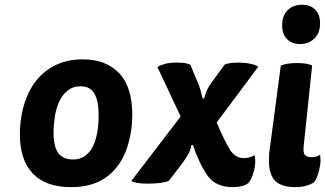

<svg xmlns="http://www.w3.org/2000/svg" viewBox="-20 -767 1367 807"><path d="M328.1 -517.6Q254.9 -517.6 200.2 -486.3Q146.5 -455.1 115.2 -404.3Q89.8 -362.3 76.2 -309.6Q63.5 -255.9 63.5 -203.1Q63.5 -94.7 118.2 -37.1Q172.9 19.5 278.3 19.5Q343.8 19.5 391.6 -2Q439.5 -24.4 470.7 -64.5Q503.9 -106.4 519.5 -164.1Q536.1 -221.7 536.1 -283.2Q536.1 -401.4 480.5 -460Q423.8 -517.6 328.1 -517.6ZM318.4 -404.3Q359.4 -404.3 377 -373Q394.5 -342.8 394.5 -284.2Q394.5 -236.3 386.7 -200.2Q378.9 -164.1 365.2 -141.6Q353.5 -123 335 -110.4Q315.4 -96.7 287.1 -96.7Q245.1 -96.7 224.6 -124Q205.1 -151.4 205.1 -210Q205.1 -240.2 210.9 -280.3Q217.8 -320.3 234.4 -350.6Q247.1 -374 267.6 -388.7Q288.1 -404.3 318.4 -404.3Z M837.9 -353.5Q835.9 -353.5 831.1 -353.5Q828.1 -370.1 823.2 -386.7Q818.4 -403.3 813.5 -415Q801.8 -441.4 780.3 -495.1Q770.5 -499 756.8 -502Q743.2 -503.9 723.6 -503.9Q695.3 -503.9 674.8 -499Q653.3 -493.2 641.6 -485.4Q674.8 -416 739.3 -277.3Q687.5 -210 532.2 -6.8Q540 -1 558.6 2Q576.2 4.9 599.6 4.9Q627 4.9 652.3 2Q676.8 -1 689.5 -6.8Q709 -33.2 750 -85.9Q762.7 -103.5 772.5 -121.1Q782.2 -139.6 784.2 -157.2Q786.1 -157.2 791 -157.2Q818.4 -77.1 852.5 -28.3Q887.7 19.5 957 19.5Q977.5 19.5 995.1 15.6Q1011.7 11.7 1023.4 2.9Q1039.1 -14.6 1047.9 -50.8Q1056.6 -85.9 1049.8 -115.2Q1042 -109.4 1031.2 -106.4Q1020.5 -102.5 1005.9 -102.5Q969.7 -102.5 949.2 -133.8Q928.7 -164.1 890.6 -252Q949.2 -330.1 1065.4 -486.3Q1055.7 -494.1 1032.2 -499Q1008.8 -503.9 982.4 -503.9Q965.8 -503.9 950.2 -502Q934.6 -500 924.8 -496.1Q906.2 -470.7 869.1 -419.9Q859.4 -407.2 850.6 -389.6Q842.8 -371.1 837.9 -353.5Z M1292 -491.2Q1284.2 -496.1 1267.6 -499Q1251 -502 1227.5 -502Q1203.1 -502 1187.5 -499Q1170.9 -496.1 1160.2 -491.2Q1145.5 -377.9 1115.2 -151.4Q1113.3 -138.7 1111.3 -121.1Q1110.4 -102.5 1110.4 -90.8Q1110.4 -35.2 1135.7 -7.8Q1162.1 19.5 1220.7 19.5Q1246.1 19.5 1264.6 14.6Q1282.2 9.8 1297.9 1Q1313.5 -16.6 1321.3 -51.8Q1327.1 -74.2 1327.1 -92.8Q1327.1 -105.5 1325.2 -116.2Q1316.4 -111.3 1307.6 -108.4Q1298.8 -106.4 1287.1 -106.4Q1270.5 -106.4 1261.7 -115.2Q1252.9 -125 1256.8 -157.2Q1268.6 -268.6 1292 -491.2ZM1250 -747.1Q1211.9 -747.1 1188.5 -723.6Q1166 -701.2 1166 -661.1Q1166 -623 1186.5 -602.5Q1207 -582 1241.2 -582Q1278.3 -582 1301.8 -605.5Q1325.2 -627.9 1325.2 -668Q1325.2 -707 1304.7 -726.6Q1284.2 -747.1 1250 -747.1Z"/></svg>

Font: cl
Style: Bold Italic
Weight: 400
Designer: Mitja Miklavcic
Version: Version 7.504; 2011; Build 1022